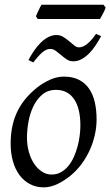

<svg xmlns="http://www.w3.org/2000/svg" viewBox="-20 -787 475 827"><path d="M326.2 -246.1Q326.2 -320.8 298.8 -360.4Q271.5 -399.9 221.2 -399.9Q186 -399.9 162.1 -379.6Q138.2 -359.4 123.5 -328.6Q108.9 -297.9 102.5 -262Q96.2 -226.1 96.2 -194.8Q96.2 -162.1 104.2 -133.1Q112.3 -104 126.7 -82.3Q141.1 -60.5 160.4 -47.9Q179.7 -35.2 202.1 -35.2Q224.6 -35.2 242.4 -45.2Q260.3 -55.2 274.2 -72Q288.1 -88.9 297.9 -110.6Q307.6 -132.3 314 -155.8Q320.3 -179.2 323.2 -202.6Q326.2 -226.1 326.2 -246.1ZM396 -272.9Q396 -240.2 388.7 -206.8Q381.3 -173.3 367.2 -141.8Q353 -110.4 332.3 -81.8Q311.5 -53.2 284.2 -30.8Q271.5 -20.5 257.3 -11.2Q243.2 -2 228.5 5.1Q213.9 12.2 198.7 16.1Q183.6 20 168.9 20Q134.8 20 108.2 5.6Q81.5 -8.8 63.2 -33.9Q44.9 -59.1 35.4 -93.5Q25.9 -127.9 25.9 -168Q25.9 -203.1 31.7 -235.6Q37.6 -268.1 50.8 -298.3Q64 -328.6 85.9 -356.4Q107.9 -384.3 140.1 -410.2Q165 -429.7 194.8 -443.4Q224.6 -457 254.9 -457Q293 -457 319.8 -443.4Q346.7 -429.7 363.5 -405.3Q380.4 -380.9 388.2 -347.2Q396 -313.5 396 -272.9ZM415.5 -631.3Q405.3 -611.8 392.3 -592.3Q379.4 -572.8 364.3 -557.4Q349.1 -542 331.8 -532.5Q314.5 -522.9 295.4 -522.9Q279.8 -522.9 267.3 -531.2Q254.9 -539.6 243.4 -549.6Q231.9 -559.6 220.5 -567.9Q209 -576.2 196.3 -576.2Q179.2 -576.2 161.6 -560.8Q144 -545.4 123.5 -518.1L102.5 -528.3Q112.8 -547.9 125.7 -567.1Q138.7 -586.4 154.1 -601.8Q169.4 -617.2 187 -626.7Q204.6 -636.2 223.1 -636.2Q239.3 -636.2 252.7 -627.9Q266.1 -619.6 277.8 -609.6Q289.6 -599.6 299.8 -591.3Q310.1 -583 320.3 -583Q337.4 -583 356.2 -598.4Q375 -613.8 393.6 -641.1L415.5 -631.3ZM435.1 -754.4Q433.6 -749 430.4 -742.2Q427.2 -735.4 423.6 -728.5Q419.9 -721.7 416.5 -715.3Q413.1 -709 410.6 -705.1H142.6L134.8 -716.8Q136.7 -721.7 139.6 -728.3Q142.6 -734.9 145.8 -741.7Q148.9 -748.5 152.3 -755.1Q155.8 -761.7 158.7 -766.6H425.8L435.1 -754.4Z"/></svg>

Font: GentiumAlt
Style: Italic
Weight: 400
Italic angle: -7°
Designer: J. Victor Gaultney
Version: Version 1.02; 2005; OFL release